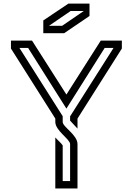

<svg xmlns="http://www.w3.org/2000/svg" viewBox="-20 -1062 748 1082"><path d="M375 -250V-41.7H333.3V-242.7C326.2 -254.6 297.9 -279.1 291.7 -287.5V0H416.7V-250C416.7 -302.5 333.3 -346.2 333.3 -375V-407.3L89.6 -791.7H138.5L354.2 -450L569.8 -791.7H619.8L375 -406.3V-382.3C382.6 -372.8 413 -342.4 416.7 -337.5V-393.8L666.7 -788.5V-833.3H547.9L354.2 -529.2L160.4 -833.3H41.7V-788.5L291.7 -393.8V-375C291.7 -324.8 375 -278 375 -250ZM484.4 -971.9V-1041.7H365.6L224 -946.9V-875H341.7ZM378.1 -1000H452.1L330.2 -916.7H256.2Z"/></svg>

Font: Sportrop
Style: Regular
Weight: 500
Version: Version 0.9